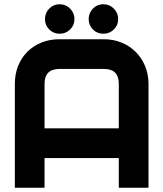

<svg xmlns="http://www.w3.org/2000/svg" viewBox="-20 -885 770 905"><path d="M680 0H540V-140H190V0H50V-490Q50 -536 65.5 -574.5Q81 -613 109 -641Q137 -669 175.5 -684.5Q214 -700 260 -700H470Q515 -700 553.5 -684Q592 -668 620 -640Q648 -612 664 -573.5Q680 -535 680 -490ZM540 -280V-490Q540 -560 470 -560H260Q190 -560 190 -490V-280ZM398 -795Q398 -824 418 -844.5Q438 -865 467 -865Q496 -865 516.5 -844.5Q537 -824 537 -795Q537 -766 516.5 -746Q496 -726 467 -726Q438 -726 418 -746Q398 -766 398 -795ZM192 -795Q192 -824 212 -844.5Q232 -865 261 -865Q290 -865 310.5 -844.5Q331 -824 331 -795Q331 -766 310.5 -746Q290 -726 261 -726Q232 -726 212 -746Q192 -766 192 -795Z"/></svg>

Font: CAT North
Style: Regular
Weight: 400
Designer: Peter Wiegel
Foundry: Peter Wiegel
Version: Version 1.000